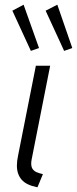

<svg xmlns="http://www.w3.org/2000/svg" viewBox="-20 -798 331 826"><path d="M52.7 -85.4Q52.7 -106 58.1 -130.4L134.3 -515.1H195.8L116.2 -112.3Q114.3 -103 114.3 -94.2Q114.3 -79.1 120.8 -70.3Q127.4 -61.5 137.7 -57.1Q147.9 -52.7 164.6 -48.8L141.1 7.8Q93.3 -1.5 73 -25.1Q52.7 -48.8 52.7 -85.4ZM33.2 -752 81.5 -777.8 147.9 -591.3 112.8 -579.1ZM176.3 -752 226.6 -777.8 291 -591.3 255.9 -579.1Z"/></svg>

Font: Reddit Sans Vanilla Light
Style: Italic
Weight: 300
Italic angle: -11.25°
Designer: Stephen Hutchings
Version: Version 1.013